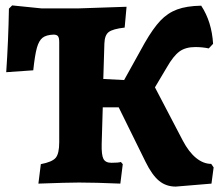

<svg xmlns="http://www.w3.org/2000/svg" viewBox="-20 -675 816 710"><path d="M770 -56 762 4 630 15Q594 15 568 -6.5Q542 -28 518 -77L419 -278H360L356 -142Q355 -102 362.5 -87.5Q370 -73 392 -73Q418 -73 427 -76L434 -68L425 4Q333 0 272 0Q230 0 122 4L131 -68Q173 -76 186 -91.5Q199 -107 199 -149V-519Q199 -535 194.5 -541Q190 -547 178 -547Q151 -546 137.5 -535.5Q124 -525 116.5 -498.5Q109 -472 103 -415L3 -408Q11 -525 13 -643L25 -655L133 -644H271L448 -650L441 -573Q397 -568 382 -556.5Q367 -545 366 -514L362 -383L439 -379L515 -516Q546 -570 573 -598.5Q600 -627 635 -640Q670 -653 724 -654Q763 -595 768 -513L752 -496Q728 -501 702 -501Q666 -501 643.5 -484.5Q621 -468 597 -426L553 -352L656 -155Q678 -113 705 -91Q732 -69 761 -69Z"/></svg>

Font: Alegreya ExtraBold
Style: Regular
Weight: 800
Designer: Juan Pablo del Peral
Foundry: Huerta Tipografica
Version: Version 2.007; ttfautohint (v1.6)